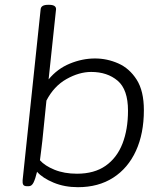

<svg xmlns="http://www.w3.org/2000/svg" viewBox="-20 -772 683 798"><path d="M304 6Q248 6 202.5 -13Q157 -32 134 -58Q127 -29 119.5 -13.5Q112 2 99 2H93Q80 2 76.5 -4.5Q73 -11 74 -23L149 -734Q151 -752 180 -752H184Q213 -752 213 -734L182 -442Q218 -486 270 -507.5Q322 -529 375 -529Q425 -529 471.5 -508.5Q518 -488 548 -441Q578 -394 578 -314Q578 -217 545 -145Q512 -73 450.5 -33.5Q389 6 304 6ZM300 -50Q372 -50 419 -83Q466 -116 489 -175Q512 -234 512 -312Q512 -400 469 -436.5Q426 -473 359 -473Q309 -473 256.5 -443.5Q204 -414 173 -354L156 -187Q154 -166 151 -145.5Q148 -125 146 -106Q166 -83 206.5 -66.5Q247 -50 300 -50Z"/></svg>

Font: Asap Semi Expanded Semi Expanded Light
Style: Italic
Weight: 300
Width: 6
Italic angle: -6°
Designer: Pablo Cosgaya
Foundry: Omnibus-Type
Version: Version 3.001; ttfautohint (v1.8.4.7-5d5b)